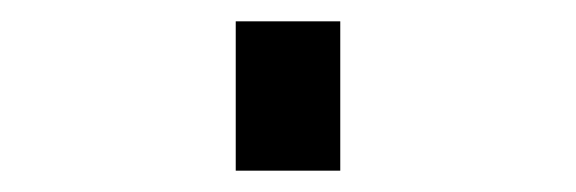

<svg xmlns="http://www.w3.org/2000/svg" viewBox="-20 60 540 180"><path d="M201 220V80H299V220Z"/></svg>

Font: Iosevka Extrabold
Style: Regular
Weight: 800
Monospace: yes
Designer: Belleve Invis
Foundry: Belleve Invis
Version: Version 32.5.0; ttfautohint (v1.8.4)